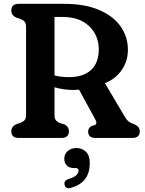

<svg xmlns="http://www.w3.org/2000/svg" viewBox="-20 -720 758 1002"><path d="M647.5 -460.5Q647.5 -401 615.2 -354.5Q583 -308 527.5 -286L633 -108Q642 -93 651.5 -85.8Q661 -78.5 677.5 -72.5Q709.5 -61 709.5 -34.5Q709.5 0 670 0H478.5Q440 0 440 -34.5Q440 -52 458 -62.5L474 -67Q489.5 -73 478 -95.5L392.5 -252Q378.5 -250.5 363.5 -250.5Q312.5 -250.5 264.5 -264.5V-119.5Q264.5 -101.5 271.5 -92.5Q278.5 -83.5 292.5 -78L316 -71Q339.5 -59 339.5 -34.5Q339.5 0 300 0H78.5Q39 0 39 -34.5Q39 -60 65.5 -72L86.5 -79Q101 -84.5 108.5 -93.2Q116 -102 116 -119.5V-580.5Q116 -598 108.5 -606.8Q101 -615.5 86.5 -621L65.5 -628Q39 -640 39 -665.5Q39 -700 78.5 -700H315Q422 -700 496.2 -668.5Q570.5 -637 609 -582.8Q647.5 -528.5 647.5 -460.5ZM264.5 -631.5V-326.5Q284 -321 303.8 -319.2Q323.5 -317.5 341 -317.5Q415 -317.5 455.2 -355Q495.5 -392.5 495.5 -461.5Q495.5 -535.5 445 -583.5Q394.5 -631.5 307.5 -631.5ZM366.5 157Q341.5 157 328.5 143.5Q315.5 130 315.5 108Q315.5 83.5 333.8 68Q352 52.5 378 52.5Q408.5 52.5 428.5 72Q448.5 91.5 448.5 131.5Q448.5 179.5 425.8 212.2Q403 245 350.5 260Q322.5 268.5 317 244.5Q312 222 337.5 214.5Q368.5 204.5 379.2 193.5Q390 182.5 390 170Q390 157 375.5 157Z"/></svg>

Font: Fraunces 72pt SuperSoft SemiBold
Style: Regular
Weight: 600
Version: Version 1.000;[b76b70a41]